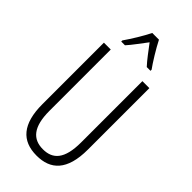

<svg xmlns="http://www.w3.org/2000/svg" viewBox="-293 -1013 1090 1090"><g transform="rotate(45 252.0 -468.5)"><path d="M279 -947H225C204 -903 163 -837 135 -797V-788H165C191 -816 224 -863 252 -899C281 -861 312 -818 340 -788H370V-797C347 -828 302 -901 279 -947ZM435 -221V-714H379V-222C379 -87 331 -41 253 -41C172 -41 125 -92 125 -222V-714H70V-220C70 -62 134 10 253 10C364 10 435 -52 435 -221Z"/></g></svg>

Font: Noto Sans Gurmukhi UI ExtraCondensed Light
Style: Regular
Weight: 300
Width: 2
Designer: Jelle Bosma - Monotype Design Team
Foundry: Monotype Imaging Inc.
Version: Version 2.004